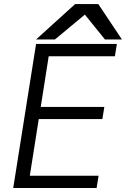

<svg xmlns="http://www.w3.org/2000/svg" viewBox="-20 -946 640 966"><path d="M161.5 -725H568L558 -663H225L185 -408H505L495 -347H175L130 -62H476L466 0H46.5ZM358 -925.5H474.5L593.5 -747.5H508L407 -872.5L256.5 -747.5H161.5Z"/></svg>

Font: JuliaMono Light
Style: Italic
Weight: 300
Italic angle: -9°
Monospace: yes
Designer: cormullion
Foundry: corm
Version: Version 0.054; ttfautohint (v1.8.4)